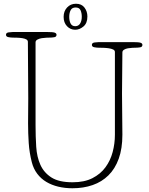

<svg xmlns="http://www.w3.org/2000/svg" viewBox="-20 -992 795 1026"><path d="M170 -323Q170 -263 173.5 -208Q177 -153 196 -111Q215 -69 255 -43.5Q295 -18 368 -18Q431 -18 474 -40Q517 -62 543.5 -98Q570 -134 582 -179.5Q594 -225 594 -272V-714Q594 -723 584.5 -727.5Q575 -732 561.5 -734Q548 -736 533 -736.5Q518 -737 508 -737Q497 -737 484 -739.5Q471 -742 471 -752Q471 -763 485 -765Q499 -767 508 -767H690Q722 -767 731.5 -763.5Q741 -760 741 -752Q741 -741 728.5 -739Q716 -737 704 -737Q699 -737 687.5 -736.5Q676 -736 664 -734Q652 -732 643 -726.5Q634 -721 634 -712Q634 -656 633 -601.5Q632 -547 632 -492Q632 -437 633 -382Q634 -327 634 -272Q634 -198 614.5 -144Q595 -90 559.5 -55Q524 -20 475 -3Q426 14 367 14Q327 14 291.5 5.5Q256 -3 227.5 -20Q199 -37 179 -63.5Q159 -90 150 -125Q137 -176 133.5 -227.5Q130 -279 130 -334Q130 -366 130.5 -399.5Q131 -433 131 -467Q131 -542 130 -617Q129 -692 129 -768Q129 -777 120.5 -781.5Q112 -786 99.5 -788Q87 -790 73 -790.5Q59 -791 49 -791Q38 -791 25 -793.5Q12 -796 12 -806Q12 -817 26 -819Q40 -821 49 -821H231Q263 -821 272.5 -817.5Q282 -814 282 -806Q282 -795 269.5 -793Q257 -791 245 -791Q240 -791 228 -790.5Q216 -790 203 -788Q190 -786 180 -780.5Q170 -775 170 -766ZM447 -904Q447 -868 426 -850.5Q405 -833 382 -833Q356 -833 338 -852Q320 -871 320 -902Q320 -932 338.5 -952Q357 -972 386 -972Q416 -972 431.5 -951.5Q447 -931 447 -904ZM384 -952Q365 -952 357.5 -937.5Q350 -923 350 -902Q350 -880 357.5 -866Q365 -852 382 -852Q399 -852 408 -866Q417 -880 417 -903Q417 -922 410.5 -937Q404 -952 384 -952Z"/></svg>

Font: Life Savers
Style: Regular
Weight: 400
Designer: Pablo Impallari, Rodrigo Fuenzalida, Brenda Gallo
Foundry: Pablo Impallari, Rodrigo Fuenzalida, Brenda Gallo
Version: Version 3.001; ttfautohint (v0.95) -l 8 -r 50 -G 200 -x 14 -